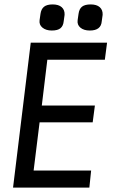

<svg xmlns="http://www.w3.org/2000/svg" viewBox="-20 -848 525 868"><path d="M39 0 119 -655H464L454 -578H194L169 -371H409L399 -295H159L132 -77H392L384 0ZM214 -710Q188 -710 172 -723Q156 -736 159 -757L163 -785Q166 -807 179 -817.5Q192 -828 218 -828Q245 -828 259 -815.5Q273 -803 272 -781L268 -752Q266 -731 253.5 -720.5Q241 -710 214 -710ZM386 -710Q359 -710 343.5 -723Q328 -736 331 -757L335 -785Q338 -808 351 -818Q364 -828 390 -828Q417 -828 431 -815.5Q445 -803 444 -781L440 -752Q437 -710 386 -710Z"/></svg>

Font: Ropa Sans
Style: Italic
Weight: 400
Version: Version 1.100